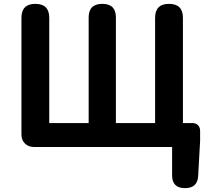

<svg xmlns="http://www.w3.org/2000/svg" viewBox="-20 -761 1074 994"><path d="M938 213Q871 213 871 147V0H481H156Q127 0 109 -18Q91 -36 91 -65V-370V-669Q91 -741 163 -741Q235 -741 235 -669V-124H439V-671Q439 -741 510 -741Q580 -741 580 -671V-124H783V-669Q783 -741 855 -741Q927 -741 927 -669V-124H975Q994 -124 1005 -113Q1016 -102 1016 -83V-32L1006 149Q1003 213 938 213Z"/></svg>

Font: GenSenRounded2 TW B
Style: Regular
Weight: 700
Version: Version 2.000;PS 2;hotconv 16.6.51;makeotf.lib2.5.65220 DEVE